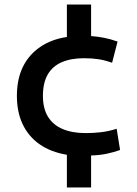

<svg xmlns="http://www.w3.org/2000/svg" viewBox="-20 -712 600 841"><path d="M273 109V-34Q202 -46 153.5 -80Q105 -114 79.5 -167.5Q54 -221 54 -292Q54 -365 80 -418.5Q106 -472 155.5 -506Q205 -540 273 -550V-692H379V-554Q407 -552 435.5 -546.5Q464 -541 495 -530L471 -437Q441 -448 412 -452.5Q383 -457 348 -457Q291 -457 250.5 -439.5Q210 -422 189 -385.5Q168 -349 168 -292Q168 -237 190 -201Q212 -165 254 -147Q296 -129 356 -129Q390 -129 423.5 -133Q457 -137 491 -148L506 -55Q478 -45 447 -38.5Q416 -32 379 -31V109Z"/></svg>

Font: Ubuntu Sans Mono Medium
Style: Regular
Weight: 500
Monospace: yes
Designer: Dalton Maag Ltd
Foundry: Dalton Maag Ltd
Version: Version 1.006